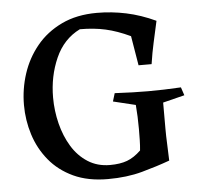

<svg xmlns="http://www.w3.org/2000/svg" viewBox="-50 -719 814 777"><g transform="rotate(-5 357.5 -330.0)"><path d="M497 -97Q499 -116 499.5 -139.5Q500 -163 500 -184Q500 -210 499 -234Q498 -258 496 -282L405 -304L415 -337Q457 -335 487.5 -334Q518 -333 551 -333Q586 -333 615 -334Q644 -335 684 -337L695 -304L607 -282Q607 -256 607 -229.5Q607 -203 607 -175Q607 -146 608.5 -114.5Q610 -83 611 -46Q559 -27 497 -10Q435 7 358 7Q277 7 218 -20.5Q159 -48 120.5 -95Q82 -142 63.5 -200.5Q45 -259 45 -321Q45 -386 65 -447.5Q85 -509 125.5 -558.5Q166 -608 227.5 -637.5Q289 -667 371 -667Q431 -667 490 -654.5Q549 -642 609 -614Q599 -568 590 -528Q581 -488 574 -441H521L501 -561Q448 -586 401 -596.5Q354 -607 297 -607Q230 -574 197.5 -500.5Q165 -427 165 -341Q165 -287 178 -235Q191 -183 216.5 -141Q242 -99 281 -74Q320 -49 371 -49Q412 -49 440.5 -59.5Q469 -70 497 -97Z"/></g></svg>

Font: Ruwudu Medium
Style: Regular
Weight: 500
Designer: Becca Hirsbrunner Spalinger
Foundry: SIL International
Version: Version 3.000